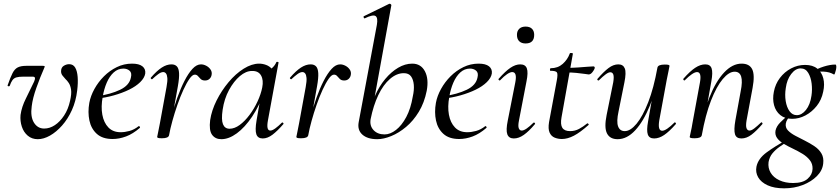

<svg xmlns="http://www.w3.org/2000/svg" viewBox="-20 -746 4581 1047"><path d="M186 13Q154 13 131.5 -6Q109 -25 99 -55.5Q89 -86 92 -119Q98 -163 121.5 -209.5Q145 -256 166 -301Q172 -315 170.5 -321.5Q169 -328 158 -328H108Q83 -328 69.5 -324Q56 -320 48 -309Q40 -298 33 -278Q31 -274 25.5 -275.5Q20 -277 22 -282Q37 -325 48.5 -347.5Q60 -370 77 -378.5Q94 -387 123 -387H213Q222 -387 223.5 -385Q225 -383 221 -375Q199 -325 178.5 -267.5Q158 -210 153 -167Q145 -110 165 -77.5Q185 -45 221 -45Q251 -45 279 -63.5Q307 -82 329.5 -116Q352 -150 362 -196Q371 -235 367.5 -257.5Q364 -280 355 -293.5Q346 -307 337 -315Q331 -322 322 -332.5Q313 -343 313 -357Q313 -378 327.5 -387Q342 -396 357 -396Q379 -396 390 -377.5Q401 -359 403.5 -326.5Q406 -294 401 -253Q394 -194 372 -145.5Q350 -97 318.5 -61.5Q287 -26 252.5 -6.5Q218 13 186 13Z M594 12Q539 12 508 -16Q477 -44 467.5 -89Q458 -134 467 -185Q474 -223 495 -261Q516 -299 547 -330Q578 -361 617 -380Q656 -399 700 -399Q738 -399 756.5 -384.5Q775 -370 772 -345Q768 -321 744.5 -298Q721 -275 684 -257Q647 -239 601 -226Q555 -213 507 -208L509 -221Q584 -232 635 -256.5Q686 -281 694 -324Q700 -349 686.5 -360.5Q673 -372 653 -372Q623 -372 600 -351Q577 -330 562 -295Q547 -260 540 -218Q530 -164 538 -120.5Q546 -77 571 -51Q596 -25 638 -25Q661 -25 686.5 -32Q712 -39 736 -58Q738 -60 741.5 -56Q745 -52 743 -49Q705 -16 667.5 -2Q630 12 594 12Z M902 -9 892 -10Q901 -57 915 -110Q929 -163 947 -213.5Q965 -264 986 -305Q1007 -346 1029.5 -370.5Q1052 -395 1076 -395Q1090 -395 1104.5 -387.5Q1119 -380 1128 -367Q1137 -354 1134 -338Q1132 -325 1122.5 -316Q1113 -307 1098 -307Q1083 -307 1074.5 -315Q1066 -323 1059.5 -331Q1053 -339 1042 -339Q1029 -339 1013 -316Q997 -293 980 -256Q963 -219 947.5 -174.5Q932 -130 920 -86.5Q908 -43 902 -9ZM863 8Q847 8 842 6Q837 4 837 1Q837 -2 842.5 -26Q848 -50 852 -74L888 -271Q894 -304 892.5 -321Q891 -338 885 -345.5Q879 -353 870 -353Q858 -353 842.5 -341.5Q827 -330 811 -315Q808 -312 804 -316Q800 -320 803 -323Q835 -360 862 -377.5Q889 -395 915 -395Q934 -395 944.5 -384Q955 -373 956.5 -347Q958 -321 950 -276L902 -9Q899 8 863 8Z M1187 13Q1154 13 1136.5 -11Q1119 -35 1126 -91Q1134 -144 1161 -198Q1188 -252 1226.5 -298Q1265 -344 1309 -371.5Q1353 -399 1393 -399Q1412 -399 1431 -392Q1450 -385 1463.5 -369.5Q1477 -354 1479 -328L1431 -357Q1445 -359 1462 -373.5Q1479 -388 1487 -407Q1489 -410 1494.5 -408.5Q1500 -407 1499 -405L1441 -89Q1431 -34 1454 -34Q1465 -34 1481.5 -46Q1498 -58 1517 -77Q1520 -80 1524 -76Q1528 -72 1525 -69Q1493 -32 1466 -11.5Q1439 9 1413 9Q1386 9 1378 -13.5Q1370 -36 1379 -89L1403 -229L1421 -246Q1394 -168 1354.5 -109.5Q1315 -51 1271.5 -19Q1228 13 1187 13ZM1232 -44Q1259 -44 1287 -64.5Q1315 -85 1340.5 -119Q1366 -153 1384.5 -193Q1403 -233 1410 -269Q1418 -309 1403.5 -334.5Q1389 -360 1354 -359Q1321 -359 1288 -331Q1255 -303 1229 -255.5Q1203 -208 1194 -147Q1186 -93 1196 -68.5Q1206 -44 1232 -44Z M1661 -9 1651 -10Q1660 -57 1674 -110Q1688 -163 1706 -213.5Q1724 -264 1745 -305Q1766 -346 1788.5 -370.5Q1811 -395 1835 -395Q1849 -395 1863.5 -387.5Q1878 -380 1887 -367Q1896 -354 1893 -338Q1891 -325 1881.5 -316Q1872 -307 1857 -307Q1842 -307 1833.5 -315Q1825 -323 1818.5 -331Q1812 -339 1801 -339Q1788 -339 1772 -316Q1756 -293 1739 -256Q1722 -219 1706.5 -174.5Q1691 -130 1679 -86.5Q1667 -43 1661 -9ZM1622 8Q1606 8 1601 6Q1596 4 1596 1Q1596 -2 1601.5 -26Q1607 -50 1611 -74L1647 -271Q1653 -304 1651.5 -321Q1650 -338 1644 -345.5Q1638 -353 1629 -353Q1617 -353 1601.5 -341.5Q1586 -330 1570 -315Q1567 -312 1563 -316Q1559 -320 1562 -323Q1594 -360 1621 -377.5Q1648 -395 1674 -395Q1693 -395 1703.5 -384Q1714 -373 1715.5 -347Q1717 -321 1709 -276L1661 -9Q1658 8 1622 8Z M2037 13Q1984 13 1956 -12Q1928 -37 1936 -80L2035 -610Q2042 -649 2028 -658.5Q2014 -668 1969 -646Q1965 -645 1963 -651Q1961 -657 1965 -658L2102 -725Q2107 -727 2111 -723Q2115 -719 2114 -717L2001 -96Q1995 -60 2017 -36.5Q2039 -13 2077 -13Q2108 -13 2139.5 -37.5Q2171 -62 2195.5 -108Q2220 -154 2231 -220Q2239 -255 2236.5 -283.5Q2234 -312 2221.5 -329.5Q2209 -347 2182 -347Q2143 -347 2106.5 -315.5Q2070 -284 2043 -227.5Q2016 -171 2001 -96L1994 -116Q2003 -173 2025.5 -224.5Q2048 -276 2080.5 -315Q2113 -354 2151 -376.5Q2189 -399 2228 -399Q2275 -399 2297 -357.5Q2319 -316 2307 -251Q2294 -186 2264 -136.5Q2234 -87 2194.5 -54Q2155 -21 2113.5 -4Q2072 13 2037 13Z M2484 12Q2429 12 2398 -16Q2367 -44 2357.5 -89Q2348 -134 2357 -185Q2364 -223 2385 -261Q2406 -299 2437 -330Q2468 -361 2507 -380Q2546 -399 2590 -399Q2628 -399 2646.5 -384.5Q2665 -370 2662 -345Q2658 -321 2634.5 -298Q2611 -275 2574 -257Q2537 -239 2491 -226Q2445 -213 2397 -208L2399 -221Q2474 -232 2525 -256.5Q2576 -281 2584 -324Q2590 -349 2576.5 -360.5Q2563 -372 2543 -372Q2513 -372 2490 -351Q2467 -330 2452 -295Q2437 -260 2430 -218Q2420 -164 2428 -120.5Q2436 -77 2461 -51Q2486 -25 2528 -25Q2551 -25 2576.5 -32Q2602 -39 2626 -58Q2628 -60 2631.5 -56Q2635 -52 2633 -49Q2595 -16 2557.5 -2Q2520 12 2484 12Z M2782 9Q2755 9 2746.5 -13.5Q2738 -36 2749 -89L2790 -297Q2801 -353 2773 -353Q2762 -353 2745 -341.5Q2728 -330 2708 -309Q2705 -305 2700.5 -309.5Q2696 -314 2700 -317Q2735 -357 2763 -376Q2791 -395 2817 -395Q2845 -395 2853 -373Q2861 -351 2851 -302L2810 -89Q2804 -59 2809 -46.5Q2814 -34 2825 -34Q2836 -34 2852.5 -45.5Q2869 -57 2888 -76Q2892 -80 2896 -75.5Q2900 -71 2896 -68Q2864 -30 2836.5 -10.5Q2809 9 2782 9ZM2846 -509Q2824 -509 2811.5 -521Q2799 -533 2799 -556Q2799 -577 2811.5 -589Q2824 -601 2846 -601Q2869 -601 2881 -589Q2893 -577 2893 -556Q2893 -509 2846 -509Z M3044 12Q3023 12 3004.5 4.5Q2986 -3 2977 -23Q2968 -43 2974 -80L3016 -306Q3023 -342 3017 -351Q3011 -360 2982 -360Q2978 -360 2979 -367Q2980 -374 2983 -374Q3022 -374 3048.5 -397.5Q3075 -421 3087 -454Q3088 -458 3096.5 -457Q3105 -456 3104 -453L3042 -106Q3035 -67 3046.5 -49Q3058 -31 3089 -31Q3115 -31 3137.5 -43Q3160 -55 3182 -73Q3184 -75 3188 -71Q3192 -67 3190 -65Q3144 -24 3109.5 -6Q3075 12 3044 12ZM3190 -340Q3188 -340 3168.5 -343Q3149 -346 3122.5 -348.5Q3096 -351 3071 -351L3073 -376Q3101 -376 3130.5 -378Q3160 -380 3183.5 -382Q3207 -384 3216 -384Q3220 -384 3222 -381Q3224 -378 3223 -374Q3221 -366 3211 -353Q3201 -340 3190 -340Z M3348 13Q3306 13 3290 -18.5Q3274 -50 3288 -119L3324 -297Q3329 -327 3324.5 -339.5Q3320 -352 3308 -352Q3298 -352 3282 -340Q3266 -328 3247 -309Q3243 -305 3239 -309Q3235 -313 3239 -317Q3272 -355 3298.5 -375Q3325 -395 3352 -395Q3378 -395 3387 -373Q3396 -351 3385 -297L3353 -138Q3341 -83 3350.5 -57Q3360 -31 3387 -31Q3418 -31 3451.5 -71.5Q3485 -112 3515 -189Q3545 -266 3565 -377L3579 -376Q3560 -259 3524.5 -171.5Q3489 -84 3444 -35.5Q3399 13 3348 13ZM3547 9Q3520 9 3512.5 -13Q3505 -35 3514 -84L3565 -377Q3568 -394 3605 -394Q3621 -394 3626 -392Q3631 -390 3631 -387Q3631 -384 3626 -361Q3621 -338 3616 -312L3575 -89Q3566 -33 3591 -33Q3602 -33 3619 -44.5Q3636 -56 3657 -77Q3660 -81 3664 -76.5Q3668 -72 3665 -69Q3630 -29 3602 -10Q3574 9 3547 9Z M4023 9Q3995 9 3988 -14Q3981 -37 3990 -89L4019 -248Q4041 -355 3986 -355Q3955 -355 3921 -314.5Q3887 -274 3857 -197Q3827 -120 3807 -9L3793 -10Q3814 -127 3848.5 -214.5Q3883 -302 3928.5 -350.5Q3974 -399 4024 -399Q4067 -399 4082 -368Q4097 -337 4084 -267L4051 -89Q4046 -59 4051 -46.5Q4056 -34 4067 -34Q4078 -34 4093.5 -46Q4109 -58 4129 -77Q4132 -81 4136 -77Q4140 -73 4137 -69Q4105 -32 4078 -11.5Q4051 9 4023 9ZM3768 8Q3752 8 3746.5 6Q3741 4 3741 1Q3741 -2 3746.5 -25Q3752 -48 3756 -74L3797 -297Q3807 -353 3781 -353Q3770 -353 3753 -341.5Q3736 -330 3715 -309Q3712 -305 3708 -309.5Q3704 -314 3707 -317Q3742 -357 3770.5 -376Q3799 -395 3826 -395Q3853 -395 3860.5 -373Q3868 -351 3859 -302L3807 -9Q3804 8 3768 8Z M4256 281Q4202 281 4166 264.5Q4130 248 4114.5 221Q4099 194 4105 163Q4114 119 4160.5 85Q4207 51 4268 18L4275 26Q4253 39 4230.5 55Q4208 71 4192 90.5Q4176 110 4171 138Q4167 170 4182.5 196Q4198 222 4230 237Q4262 252 4305 252Q4358 252 4384 229Q4410 206 4411 175Q4412 148 4396.5 128Q4381 108 4356.5 93Q4332 78 4304.5 65Q4277 52 4253.5 38Q4230 24 4217.5 6.5Q4205 -11 4209 -34Q4214 -57 4234.5 -78Q4255 -99 4285 -123L4295 -115Q4284 -110 4275.5 -97.5Q4267 -85 4265 -72Q4262 -50 4277 -34.5Q4292 -19 4316.5 -6Q4341 7 4369 21Q4397 35 4421.5 51.5Q4446 68 4459.5 91Q4473 114 4469 146Q4465 184 4434.5 214.5Q4404 245 4357.5 263Q4311 281 4256 281ZM4300 -98Q4260 -98 4235 -118.5Q4210 -139 4201 -172.5Q4192 -206 4200 -246Q4208 -288 4233 -321Q4258 -354 4294 -373Q4330 -392 4370 -392Q4412 -392 4436.5 -372Q4461 -352 4469.5 -319Q4478 -286 4469 -246Q4460 -201 4433.5 -168Q4407 -135 4372 -116.5Q4337 -98 4300 -98ZM4325 -118Q4352 -118 4375 -146.5Q4398 -175 4405 -224Q4410 -256 4406 -290Q4402 -324 4387.5 -348.5Q4373 -373 4346 -373Q4318 -373 4294.5 -342.5Q4271 -312 4265 -266Q4259 -229 4264.5 -195Q4270 -161 4285.5 -139.5Q4301 -118 4325 -118ZM4408 -346 4407 -353Q4437 -372 4472 -383Q4507 -394 4535 -394Q4540 -394 4540.5 -385Q4541 -376 4538.5 -365Q4536 -354 4533 -346Q4530 -338 4527 -340Q4504 -354 4470.5 -355.5Q4437 -357 4408 -346Z"/></svg>

Font: Cormorant Light Medium
Style: Italic
Weight: 500
Italic angle: -10°
Version: Version 4.000